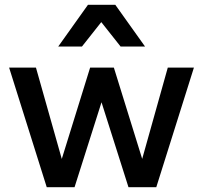

<svg xmlns="http://www.w3.org/2000/svg" viewBox="-20 -781 847 801"><path d="M632 0H516L389 -400H418L291 0H175L18 -499H130L253 -64H221L356 -499H455L590 -64H558L680 -499H789ZM585 -587H483L358 -745H447L322 -587H223L347 -761H461Z"/></svg>

Font: Wix Madefor Display SemiBold
Style: Regular
Weight: 600
Designer: Dalton Maag Ltd
Foundry: Dalton Maag Ltd
Version: Version 3.100